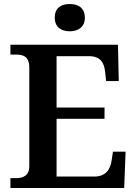

<svg xmlns="http://www.w3.org/2000/svg" viewBox="-20 -937 682 957"><path d="M328 -781C368 -781 403 -801 403 -849C403 -899 368 -917 328 -917C286 -917 253 -899 253 -849C253 -801 286 -781 328 -781ZM32 0H599L606 -181H543L536 -135C529 -91 506 -57 450 -57H262V-345H501V-401H262V-657H424C479 -657 499 -626 504 -579L509 -533H572L568 -714H32V-665H58C95 -665 126 -657 126 -600V-109C126 -62 96 -49 59 -49H32Z"/></svg>

Font: Noto Serif Sinhala SemiBold
Style: Regular
Weight: 600
Designer: Jelle Bosma - Monotype Design Team
Foundry: Monotype Imaging Inc.
Version: Version 2.007